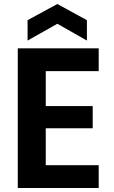

<svg xmlns="http://www.w3.org/2000/svg" viewBox="-20 -941 572 961"><path d="M69 0H474V-114H209V-299H444V-410H209V-585H474V-699H69ZM118 -738 267 -822 415 -738V-840L267 -921L118 -840Z"/></svg>

Font: Poppins SemiBold
Style: Regular
Weight: 600
Designer: Ninad Kale (Devanagari), Jonny Pinhorn (Latin)
Foundry: Indian Type Foundry
Version: 4.004